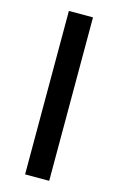

<svg xmlns="http://www.w3.org/2000/svg" viewBox="-111 -752 492 800"><g transform="rotate(15 135.0 -352.5)"><path d="M83 0V-705H187V0Z"/></g></svg>

Font: Mulish SemiBold
Style: Regular
Weight: 600
Designer: Vernon Adams
Foundry: Vernon Adams
Version: Version 3.603; ttfautohint (v1.8.3)